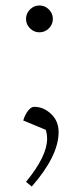

<svg xmlns="http://www.w3.org/2000/svg" viewBox="-20 -482 289 701"><path d="M65 -42Q70 -61 81.5 -76.5Q93 -92 105 -92Q139 -92 166.5 -66Q194 -40 194 0Q194 87 96 199L75 182Q152 88 152 25Q152 7 147 -8ZM89.5 -378.5Q75 -393 75 -413Q75 -433 89.5 -447.5Q104 -462 124 -462Q144 -462 158.5 -447.5Q173 -433 173 -413Q173 -393 158.5 -378.5Q144 -364 124 -364Q104 -364 89.5 -378.5Z"/></svg>

Font: Dihjauti
Style: Bold
Weight: 700
Designer: T. Christopher White
Version: Version 3.0.0